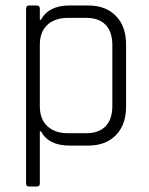

<svg xmlns="http://www.w3.org/2000/svg" viewBox="-20 -530 544 699"><path d="M114 149H85Q75 149 75 138V-498Q75 -510 85 -510H114Q125 -510 125 -498V-458H129Q157 -510 233 -510H301Q365 -510 402 -472Q439 -434 439 -368V-142Q439 -76 402 -38Q365 0 301 0H233Q157 0 129 -52H125V138Q125 149 114 149ZM228 -45H294Q340 -45 364.5 -70.5Q389 -96 389 -144V-366Q389 -414 364.5 -439.5Q340 -465 294 -465H228Q180 -465 152.5 -439.5Q125 -414 125 -367V-143Q125 -96 152.5 -70.5Q180 -45 228 -45Z"/></svg>

Font: Rajdhani
Style: Regular
Weight: 400
Designer: Satya Rajpurohit, Jyotish Sonowal
Foundry: Indian Type Foundry
Version: Version 1.201;PS 1.0;hotconv 1.0.78;makeotf.lib2.5.61930; tt